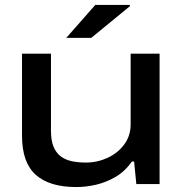

<svg xmlns="http://www.w3.org/2000/svg" viewBox="-20 -744 738 776"><path d="M288 12Q180 12 124.5 -37.5Q69 -87 69 -195V-527H186V-216Q186 -177 196 -152Q206 -127 225 -112.5Q244 -98 270 -92.5Q296 -87 327 -87Q373 -87 414.5 -106Q456 -125 482 -160Q508 -195 508 -241V-527H625V0H531L522 -91H513Q485 -51 447 -29Q409 -7 368.5 2.5Q328 12 288 12ZM248 -591 365 -724H505V-719L349 -591Z"/></svg>

Font: Archivo Expanded Medium
Style: Regular
Weight: 500
Width: 7
Designer: Hector Gatti
Foundry: Omnibus-Type
Version: Version 2.001